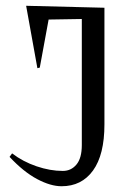

<svg xmlns="http://www.w3.org/2000/svg" viewBox="-20 -627 471 667"><path d="M13.2 -82Q62 -29.8 108.9 -4.9Q155.8 20 193.8 20Q263.7 20 303.2 -34.7Q342.8 -89.4 342.8 -194.8V-600.1L70.8 -606.9L109.9 -390.1L118.2 -392.1L148.9 -559.1L264.2 -561V-123Q264.2 -77.6 245.6 -55.4Q227.1 -33.2 198.2 -33.2Q154.3 -33.2 106.9 -49.3Q59.6 -65.4 22 -94.2Z"/></svg>

Font: Halibut Cnd
Style: Regular
Weight: 400
Width: 3
Designer: Matteo Maggi
Foundry: Collletttivo
Version: Version 3.080 | FøM Fix